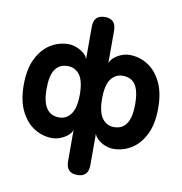

<svg xmlns="http://www.w3.org/2000/svg" viewBox="-94 -792 1016 1069"><g transform="rotate(10 413.5 -257.5)"><path d="M413 189Q350 189 350 123V-55Q345 -37 327 -22Q309 -7 285.5 2Q262 11 240 11Q186 11 139 -18Q92 -47 62.5 -106Q33 -165 33 -254Q33 -344 62.5 -403Q92 -462 139 -491Q186 -520 240 -520Q262 -520 285.5 -511Q309 -502 327 -487Q345 -472 350 -454V-638Q350 -704 413 -704Q476 -704 476 -638V-454Q482 -472 499.5 -487Q517 -502 540 -511Q563 -520 585 -520Q640 -520 687 -491Q734 -462 763.5 -403Q793 -344 793 -254Q793 -165 763.5 -106Q734 -47 687 -18Q640 11 585 11Q563 11 540 2Q517 -7 499.5 -22Q482 -37 476 -55V123Q476 189 413 189ZM258 -109Q299 -109 324.5 -143.5Q350 -178 350 -254Q350 -331 324.5 -365Q299 -399 258 -399Q209 -399 185.5 -363.5Q162 -328 162 -254Q162 -109 258 -109ZM568 -109Q663 -109 663 -254Q663 -328 640 -363.5Q617 -399 568 -399Q527 -399 501.5 -365Q476 -331 476 -254Q476 -178 501.5 -143.5Q527 -109 568 -109Z"/></g></svg>

Font: Zen Maru Gothic Black
Style: Regular
Weight: 900
Designer: Yoshimichi Ohira
Foundry: Positype
Version: Version 1.001